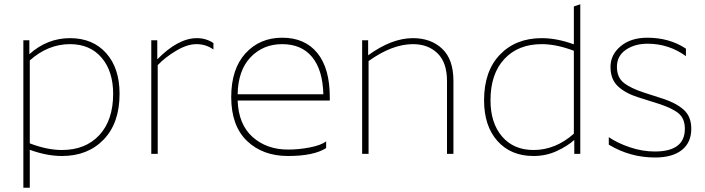

<svg xmlns="http://www.w3.org/2000/svg" viewBox="-20 -718 3290 896"><path d="M269 -18Q379 -18 443.5 -87.5Q508 -157 508 -280Q508 -386 454 -449Q400 -512 307 -512Q204 -512 119 -436V-49Q200 -18 269 -18ZM269 10Q198 10 119 -19V158H89V-530H117V-465Q200 -540 307 -540Q413 -540 475.5 -470Q538 -400 538 -280Q538 -144 464 -67Q390 10 269 10Z M686 -530H714V-441Q811 -540 899 -540Q942 -540 976 -517V-487Q941 -512 897 -512Q854 -512 802.5 -481.5Q751 -451 716 -414V0H686Z M1502 -27Q1444 10 1324 10Q1206 10 1132.5 -60.5Q1059 -131 1059 -265Q1059 -396 1125.5 -469Q1192 -542 1297 -542Q1403 -542 1461 -470.5Q1519 -399 1519 -265V-249H1089Q1093 -137 1159 -78.5Q1225 -20 1324 -20Q1375 -20 1426 -30Q1477 -40 1502 -58ZM1297 -512Q1208 -512 1149.5 -451Q1091 -390 1089 -278H1489Q1486 -392 1436.5 -452Q1387 -512 1297 -512Z M1907 -512Q1810 -512 1700 -433V0H1670V-530H1698V-460Q1808 -540 1907 -540Q1991 -540 2043.5 -490.5Q2096 -441 2096 -340V0H2066V-340Q2066 -426 2022 -469Q1978 -512 1907 -512Z M2508 -512Q2398 -512 2333.5 -442.5Q2269 -373 2269 -250Q2269 -144 2323 -81Q2377 -18 2470 -18Q2572 -18 2658 -94V-481Q2577 -512 2508 -512ZM2660 0V-65Q2628 -36 2578 -13Q2528 10 2470 10Q2364 10 2301.5 -60Q2239 -130 2239 -250Q2239 -386 2313 -463Q2387 -540 2508 -540Q2579 -540 2658 -511V-688L2688 -698V0Z M3075 -257Q3136 -237 3171 -205.5Q3206 -174 3206 -117Q3206 -53 3162 -18Q3118 17 3037 17Q2920 17 2821 -43V-78Q2860 -51 2918.5 -31Q2977 -11 3036 -11Q3176 -11 3176 -117Q3176 -165 3146 -189.5Q3116 -214 3053 -234L2958 -264Q2898 -283 2863.5 -315.5Q2829 -348 2829 -406Q2829 -463 2876.5 -502.5Q2924 -542 3001 -542Q3104 -542 3181 -491V-456Q3101 -514 3002 -514Q2942 -514 2900.5 -485.5Q2859 -457 2859 -406Q2859 -357 2891 -331.5Q2923 -306 2988 -285Z"/></svg>

Font: Roundo ExtraLight
Style: Regular
Weight: 250
Designer: Namrata Goyal (Gurmukhi), Shiva Nallaperumal (Latin)
Foundry: Indian Type Foundry
Version: Version 1.000;PS 1.0;hotconv 1.0.88;makeotf.lib2.5.647800